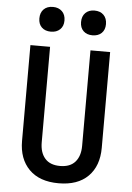

<svg xmlns="http://www.w3.org/2000/svg" viewBox="-62 -995 725 1051"><g transform="rotate(5 300.0 -469.5)"><path d="M300 10Q195 10 138 -47.5Q81 -105 81 -204V-730H189V-205Q189 -149 217 -117Q245 -85 300 -85Q355 -85 383 -117Q411 -149 411 -205V-730H519V-204Q519 -104 462 -47Q405 10 300 10ZM414 -813Q383 -813 364.5 -831Q346 -849 346 -880Q346 -912 364.5 -930.5Q383 -949 414 -949Q446 -949 464.5 -930.5Q483 -912 483 -880Q483 -849 464.5 -831Q446 -813 414 -813ZM186 -813Q154 -813 135.5 -831Q117 -849 117 -880Q117 -912 135.5 -930.5Q154 -949 186 -949Q217 -949 236 -930.5Q255 -912 255 -880Q255 -849 236 -831Q217 -813 186 -813Z"/></g></svg>

Font: JetBrains Mono NL SemiBold
Style: Regular
Weight: 600
Designer: Philipp Nurullin, Konstantin Bulenkov
Foundry: JetBrains
Version: Version 2.304; ttfautohint (v1.8.4.7-5d5b)